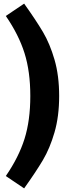

<svg xmlns="http://www.w3.org/2000/svg" viewBox="-20 -879 365 1058"><path d="M306 -350Q306 -238 280.5 -150Q255 -62 216.5 3Q178 68 113 159L12 91Q83 -12 115 -113.5Q147 -215 147 -350Q147 -485 115 -586.5Q83 -688 12 -791L113 -859Q178 -768 216.5 -703Q255 -638 280.5 -550Q306 -462 306 -350Z"/></svg>

Font: Fira Sans BGR
Style: Bold
Weight: 700
Designer: bBox Type GmbH & Carrois Corporate GbR & Edenspiekermann AG
Foundry: bBox Type GmbH & Carrois Corporate GbR & Edenspiekermann AG
Version: Version 4.301